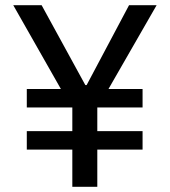

<svg xmlns="http://www.w3.org/2000/svg" viewBox="-20 -718 654 738"><path d="M354 -143V0H258V-143H83V-214H258V-305H83V-376H214L31 -698H140L308 -391H313L476 -698H582L397 -376H528V-305H354V-214H528V-143Z"/></svg>

Font: IBM Plex Sans Thai Text
Style: Regular
Weight: 450
Designer: Mike Abbink, Paul van der Laan, Pieter van Rosmalen, Ben Mitchell, Mark Frömberg
Foundry: Bold Monday
Version: Version 1.1